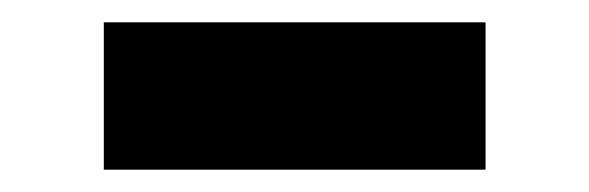

<svg xmlns="http://www.w3.org/2000/svg" viewBox="-20 -357 528 172"><path d="M73 -205V-337H415V-205Z"/></svg>

Font: Nunito Sans 7pt SemiExpanded ExtraBold
Style: Regular
Weight: 800
Width: 6
Designer: Vernon Adams
Foundry: Vernon Adams
Version: Version 3.101;gftools[0.9.27]